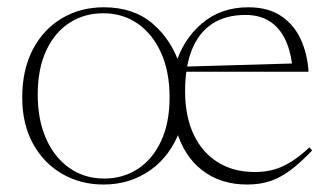

<svg xmlns="http://www.w3.org/2000/svg" viewBox="-20 -484 886 514"><path d="M259 -6Q309 -6 348.5 -31.5Q388 -57 411 -105.8Q434 -154.5 434 -224Q434 -291.5 411.5 -342Q389 -392.5 349 -420.5Q309 -448.5 256 -448.5Q206 -448.5 166.5 -423.2Q127 -398 104 -349.2Q81 -300.5 81 -230.5Q81 -163 103.5 -112.5Q126 -62 166.2 -34Q206.5 -6 259 -6ZM462.5 -137.5Q437 -67 382.5 -28.5Q328 10 257 10Q196.5 10 147 -18.2Q97.5 -46.5 68.5 -99Q39.5 -151.5 39.5 -223Q39.5 -297.5 68 -351.8Q96.5 -406 146 -435.2Q195.5 -464.5 258 -464.5Q338 -464.5 389.2 -420.2Q440.5 -376 462 -307H448.5Q469 -377 520 -420.8Q571 -464.5 644.5 -464.5Q698 -464.5 732.5 -441.2Q767 -418 785 -379Q803 -340 806 -292H468.5V-305.5L778 -314.5L763.5 -297Q759.5 -345 743.8 -377.8Q728 -410.5 701.5 -427.2Q675 -444 637.5 -444Q584 -444 548 -420.2Q512 -396.5 493.8 -351Q475.5 -305.5 475.5 -240Q475.5 -173 498.2 -124.5Q521 -76 562.8 -49.8Q604.5 -23.5 662.5 -23.5Q688.5 -23.5 711.2 -29.5Q734 -35.5 757.5 -49.8Q781 -64 808.5 -89.5L815.5 -81Q784 -48 757 -28Q730 -8 702.8 1Q675.5 10 641.5 10Q571 10 521.5 -28Q472 -66 451.5 -137.5Z"/></svg>

Font: Newsreader 36pt ExtraLight
Style: Regular
Weight: 250
Designer: Hugues Gentile
Foundry: Production Type
Version: Version 1.003